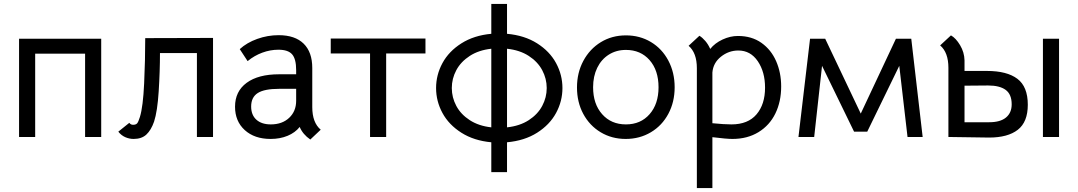

<svg xmlns="http://www.w3.org/2000/svg" viewBox="-20 -697 5485 977"><path d="M495 0H413V-424H159V0H77V-500H495Z M582 -27 638 -72Q645 -62 657 -62Q671 -62 677.5 -69Q684 -76 692 -102Q708 -154 713.5 -273Q719 -392 719 -503L1064 -504V0H982V-427H794Q794 -334 787.5 -232Q781 -130 764 -78Q749 -35 725 -12.5Q701 10 660 10Q638 10 617.5 1Q597 -8 582 -27Z M1505 -51Q1482 -22 1443.5 -6Q1405 10 1357 10Q1275 10 1225.5 -35Q1176 -80 1176 -154Q1176 -232 1235 -275.5Q1294 -319 1400 -319H1487V-340Q1487 -397 1466.5 -420.5Q1446 -444 1397 -444Q1355 -444 1314.5 -429Q1274 -414 1240 -386L1200 -447Q1236 -480 1289 -499Q1342 -518 1398 -518Q1481 -518 1525 -475Q1569 -432 1569 -351V-152Q1569 -73 1612 -37L1559 13Q1521 -13 1505 -51ZM1487 -184V-245H1400Q1325 -245 1291.5 -223.5Q1258 -202 1258 -155Q1258 -112 1284.5 -88Q1311 -64 1358 -64Q1416 -64 1451.5 -97.5Q1487 -131 1487 -184Z M1863 -425H1663V-501H2145V-425H1945V0H1863Z M2199 -249Q2199 -316 2231.5 -376Q2264 -436 2328 -476.5Q2392 -517 2480 -525V-677H2560V-525Q2649 -517 2713 -476.5Q2777 -436 2809.5 -376Q2842 -316 2842 -249Q2842 -182 2809.5 -122Q2777 -62 2713 -21.5Q2649 19 2560 27V179H2480V27Q2392 19 2328 -21.5Q2264 -62 2231.5 -122Q2199 -182 2199 -249ZM2279 -249Q2279 -201 2302 -158Q2325 -115 2370.5 -85.5Q2416 -56 2480 -49V-449Q2416 -442 2370.5 -412.5Q2325 -383 2302 -340Q2279 -297 2279 -249ZM2762 -249Q2762 -297 2739 -340Q2716 -383 2670.5 -412.5Q2625 -442 2560 -449V-49Q2625 -56 2670.5 -85.5Q2716 -115 2739 -158Q2762 -201 2762 -249Z M2916 -252Q2916 -327 2948.5 -387.5Q2981 -448 3037.5 -482.5Q3094 -517 3165 -517Q3236 -517 3292.5 -483Q3349 -449 3381 -388.5Q3413 -328 3413 -253Q3413 -178 3381 -118Q3349 -58 3292 -24Q3235 10 3164 10Q3093 10 3036.5 -24Q2980 -58 2948 -117.5Q2916 -177 2916 -252ZM3331 -253Q3331 -339 3285.5 -391Q3240 -443 3165 -443Q3116 -443 3078 -419Q3040 -395 3019 -352Q2998 -309 2998 -253Q2998 -168 3044 -116Q3090 -64 3165 -64Q3240 -64 3285.5 -116Q3331 -168 3331 -253Z M3955 -257Q3955 -180 3925.5 -119.5Q3896 -59 3839.5 -24.5Q3783 10 3707 10Q3677 10 3605 1V260H3526V-350Q3526 -428 3484 -464L3539 -515Q3554 -506 3569 -488.5Q3584 -471 3594 -448Q3618 -478 3657 -496Q3696 -514 3735 -514Q3805 -514 3854.5 -479Q3904 -444 3929.5 -385.5Q3955 -327 3955 -257ZM3873 -251Q3873 -331 3836 -385.5Q3799 -440 3737 -440Q3688 -440 3648.5 -408.5Q3609 -377 3605 -328V-70Q3665 -64 3702 -64Q3786 -64 3829.5 -115Q3873 -166 3873 -251Z M4102 -500H4179L4360 -119L4539 -500H4617L4675 0H4598L4556 -362L4393 -27H4326L4163 -362L4123 0H4043Z M4764 -466 4819 -517Q4844 -503 4865.5 -467Q4887 -431 4888 -390V-336H5002Q5104 -336 5157 -296Q5210 -256 5210 -164Q5210 -76 5159 -36.5Q5108 3 5013 3L4806 0V-352Q4806 -430 4764 -466ZM5369 -500V0H5287V-500ZM5128 -166Q5128 -217 5097.5 -239.5Q5067 -262 5008 -262L4888 -261V-75H5014Q5070 -75 5099 -99Q5128 -123 5128 -166Z"/></svg>

Font: Bellota Text
Style: Bold
Weight: 700
Designer: Kemie Guaida
Foundry: Kemie Guaida
Version: Version 4.001